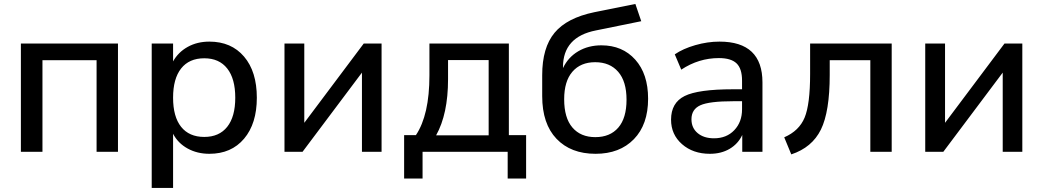

<svg xmlns="http://www.w3.org/2000/svg" viewBox="-20 -756 5194 956"><path d="M84 0V-539.1H567.4V0H460.9V-456.1H191.4V0Z M1022.5 -548.8Q1131.8 -548.8 1195.3 -474.1Q1258.8 -399.4 1258.8 -269.5Q1258.8 -140.6 1195.3 -65.4Q1131.8 9.8 1022.5 9.8Q961.9 9.8 914.1 -16.6Q866.2 -43 841.8 -89.8V179.7H735.4V-539.1H841.8V-450.2Q867.2 -496.1 914.6 -522.5Q961.9 -548.8 1022.5 -548.8ZM997.1 -74.2Q1071.3 -74.2 1111.3 -124.5Q1151.4 -174.8 1151.4 -269.5Q1151.4 -364.3 1111.3 -415Q1071.3 -465.8 997.1 -465.8Q921.9 -465.8 881.8 -415Q841.8 -364.3 841.8 -269.5Q841.8 -174.8 881.8 -124.5Q921.9 -74.2 997.1 -74.2Z M1396.5 0V-539.1H1495.1V-144.5L1791 -539.1H1879.9V0H1782.2V-394.5L1486.3 0Z M1992.2 132.8V-83H2050.8Q2118.2 -183.6 2118.2 -380.9V-539.1H2513.7V-83H2599.6V132.8H2507.8V0H2084V132.8ZM2151.4 -82H2413.1V-457H2210.9V-361.3Q2210.9 -188.5 2151.4 -82Z M2945.3 9.8Q2822.3 9.8 2751 -64.9Q2679.7 -139.6 2679.7 -277.3V-381.8Q2679.7 -518.6 2741.2 -592.8Q2802.7 -667 2939.5 -695.3L3143.6 -736.3L3172.9 -650.4L2947.3 -604.5Q2783.2 -572.3 2783.2 -421.9V-417Q2808.6 -470.7 2858.9 -500.5Q2909.2 -530.3 2974.6 -530.3Q3079.1 -530.3 3143.1 -459Q3207 -387.7 3207 -264.6Q3207 -135.7 3136.2 -63Q3065.4 9.8 2945.3 9.8ZM2789.1 -261.7Q2789.1 -168.9 2830.1 -121.1Q2871.1 -73.2 2944.3 -73.2Q3017.6 -73.2 3058.6 -120.6Q3099.6 -168 3099.6 -259.8Q3099.6 -350.6 3058.1 -398.4Q3016.6 -446.3 2943.4 -446.3Q2871.1 -446.3 2830.1 -398.9Q2789.1 -351.6 2789.1 -261.7Z M3514.6 9.8Q3430.7 9.8 3376 -38.1Q3321.3 -85.9 3321.3 -160.2Q3321.3 -244.1 3388.7 -277.8Q3456.1 -311.5 3629.9 -311.5H3674.8V-354.5Q3674.8 -414.1 3647.5 -440.4Q3620.1 -466.8 3559.6 -466.8Q3459 -466.8 3372.1 -409.2L3339.8 -485.4Q3380.9 -513.7 3441.9 -531.2Q3502.9 -548.8 3562.5 -548.8Q3776.4 -548.8 3776.4 -345.7V0H3675.8V-84Q3655.3 -40 3613.3 -15.1Q3571.3 9.8 3514.6 9.8ZM3422.9 -162.1Q3422.9 -119.1 3453.6 -93.3Q3484.4 -67.4 3535.2 -67.4Q3597.7 -67.4 3636.2 -107.9Q3674.8 -148.4 3674.8 -211.9V-252H3630.9Q3511.7 -252 3467.3 -231.9Q3422.9 -211.9 3422.9 -162.1Z M3884.8 -72.3Q3959 -104.5 3986.3 -170.4Q4013.7 -236.3 4013.7 -387.7V-539.1H4419.9V0H4313.5V-456.1H4111.3V-382.8Q4111.3 -200.2 4067.4 -110.8Q4023.4 -21.5 3919.9 12.7Z M4586.9 0V-539.1H4685.5V-144.5L4981.4 -539.1H5070.3V0H4972.7V-394.5L4676.8 0Z"/></svg>

Font: Min Sans Medium
Style: Regular
Weight: 500
Designer: Jinseong-Kim, NotoSansCJK, Nunito
Foundry: Jinseong-Kim
Version: Version 1.400;Glyphs 3.1.2 (3151)